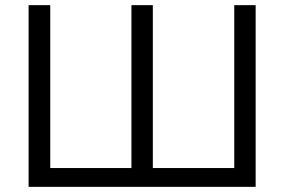

<svg xmlns="http://www.w3.org/2000/svg" viewBox="-20 -725 1104 745"><path d="M91 0V-705H175V-73H490V-705H573V-73H889V-705H972V0Z"/></svg>

Font: Nunito Sans 11pt
Style: Regular
Weight: 400
Version: Version 3.101;gftools[0.9.27]